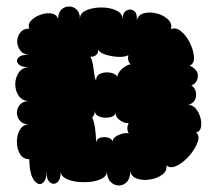

<svg xmlns="http://www.w3.org/2000/svg" viewBox="-20 -553 684 591"><path d="M70 -63Q51 -63 41.5 -79Q32 -95 32 -116.5Q32 -138 41.5 -154Q51 -170 70 -170Q51 -170 41.5 -181Q32 -192 32 -206Q32 -220 41.5 -231Q51 -242 70 -242Q49 -242 38 -257.5Q27 -273 27 -293.5Q27 -314 38 -330Q49 -346 70 -346Q45 -346 36.5 -356Q28 -366 36.5 -375.5Q45 -385 70 -385Q52 -385 42.5 -397.5Q33 -410 33 -425.5Q33 -441 42.5 -453Q52 -465 70 -465Q65 -479 76.5 -490.5Q88 -502 105.5 -508Q123 -514 138.5 -511.5Q154 -509 159 -495Q159 -514 169 -523.5Q179 -533 192.5 -533Q206 -533 216 -523.5Q226 -514 226 -495Q226 -513 246 -521.5Q266 -530 292 -530Q318 -530 337.5 -521Q357 -512 357 -495Q358 -515 370 -521Q382 -527 392.5 -519.5Q403 -512 401 -491Q406 -508 424 -512.5Q442 -517 463 -511.5Q484 -506 497.5 -493Q511 -480 506 -463Q521 -470 537 -457Q553 -444 564 -422Q575 -400 577 -379Q579 -358 564 -351Q591 -338 589 -317.5Q587 -297 569 -290Q585 -280 583.5 -258Q582 -236 555 -228Q568 -233 579 -222.5Q590 -212 595.5 -195.5Q601 -179 599 -164Q597 -149 584 -145Q594 -136 590 -121Q586 -106 574.5 -89Q563 -72 547.5 -58.5Q532 -45 517 -40Q502 -35 492 -44Q495 -27 479.5 -15.5Q464 -4 442 -0.5Q420 3 402 -3Q384 -9 381 -26Q381 -4 370.5 7Q360 18 346 18Q332 18 321 7.5Q310 -3 309 -25Q309 -12 295 -4Q281 4 259.5 6.5Q238 9 217 6.5Q196 4 181.5 -4Q167 -12 167 -25Q167 0 156 8.5Q145 17 134 8.5Q123 0 123 -25Q123 3 110.5 11Q98 19 84.5 1.5Q71 -16 70 -63ZM276 -307Q276 -321 289.5 -326.5Q303 -332 319 -329.5Q335 -327 341 -317Q343 -330 356 -341.5Q369 -353 382 -355Q371 -367 375 -383Q363 -377 343.5 -378Q324 -379 306 -384.5Q288 -390 282 -400Q283 -389 275 -383Q267 -377 258 -379Q264 -368 266.5 -350.5Q269 -333 271 -320Q273 -307 276 -307ZM276 -112Q276 -125 288.5 -129Q301 -133 314 -129Q327 -125 327 -113Q324 -127 342 -136Q360 -145 376 -143Q368 -158 376 -174Q363 -173 349 -183Q335 -193 337 -205Q332 -194 316 -191.5Q300 -189 286 -194Q272 -199 272 -213Q272 -198 264 -192Q270 -177 272.5 -158.5Q275 -140 275.5 -126Q276 -112 276 -112Z"/></svg>

Font: Rubik Bubbles
Style: Regular
Weight: 400
Designer: Hubert and Fischer, NaN
Foundry: Hubert and Fischer, NaN
Version: Version 2.200